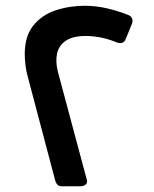

<svg xmlns="http://www.w3.org/2000/svg" viewBox="-20 -642 534 667"><path d="M195 5Q185 5 179.5 -0.5Q174 -6 171 -18L75 -381Q70 -400 68 -419.5Q66 -439 66 -455Q66 -516 95.5 -553Q125 -590 173 -606Q221 -622 275 -622Q312 -622 349.5 -613.5Q387 -605 423 -591Q435 -587 438.5 -578.5Q442 -570 439 -561L417 -507Q409 -486 385 -495Q331 -517 277 -517Q234 -517 209.5 -501Q185 -485 178.5 -457Q172 -429 181 -393L282 -16Q284 -6 277 -0.5Q270 5 261 5Z"/></svg>

Font: Rubik Medium
Style: Italic
Weight: 500
Italic angle: -12°
Designer: Hubert and Fischer
Foundry: Hubert and Fischer
Version: Version 2.300;gftools[0.9.30]